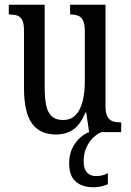

<svg xmlns="http://www.w3.org/2000/svg" viewBox="-20 -556 550 808"><path d="M215 10Q148 10 114.5 -36.5Q81 -83 81 -186V-428Q81 -457 73.5 -471.5Q66 -486 52.5 -490.5Q39 -495 21 -495H17V-536H168V-188Q168 -143 174.5 -112.5Q181 -82 198 -66.5Q215 -51 245 -51Q278 -51 298 -71.5Q318 -92 327.5 -129Q337 -166 337 -215V-422Q337 -454 329.5 -469.5Q322 -485 308.5 -490Q295 -495 278 -495H275V-536H424V-109Q424 -79 432.5 -64.5Q441 -50 455 -45.5Q469 -41 486 -41H490V0H355L343 -82H339Q317 -29 286.5 -9.5Q256 10 215 10ZM373 232Q326 232 298.5 208Q271 184 271 130Q271 96 283.5 69.5Q296 43 315.5 25Q335 7 355 0H407Q389 7 371.5 24Q354 41 343 66Q332 91 332 123Q332 155 346 170Q360 185 384 185Q396 185 408 182.5Q420 180 434 173V219Q426 223 415.5 226Q405 229 394 230.5Q383 232 373 232Z"/></svg>

Font: Noto Serif Khmer ExtraCondensed
Style: Regular
Weight: 400
Width: 2
Designer: Danh Hong and the Monotype Design Team
Foundry: Monotype Imaging Inc.
Version: Version 2.004